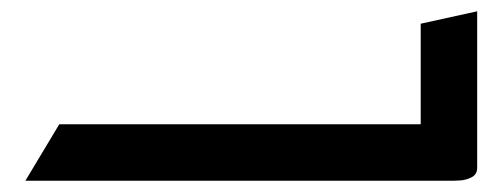

<svg xmlns="http://www.w3.org/2000/svg" viewBox="-20 -320 890 340"><path d="M25 0 85 -100H725V0ZM605 0V-100H725V-278L825 -300V-23Q825 -11 815 -6Q805 -1 795 -0.5Q785 0 785 0Z"/></svg>

Font: Reem Kufi Fun
Style: Regular
Weight: 400
Designer: Khaled Hosny
Version: Version 1.005